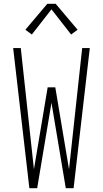

<svg xmlns="http://www.w3.org/2000/svg" viewBox="-20 -987 540 1007"><path d="M134 0 49 -735H89L158 -99L230 -529H270L342 -99L411 -735H451L366 0H325L250 -448L175 0ZM147 -806 113 -831 228 -967H272L387 -831L353 -806L250 -938Z"/></svg>

Font: Iosevka SS04 Extralight
Style: Regular
Weight: 200
Monospace: yes
Designer: Belleve Invis
Foundry: Belleve Invis
Version: Version 19.0.0; ttfautohint (v1.8.4)